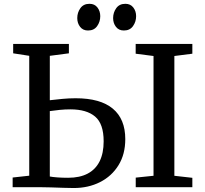

<svg xmlns="http://www.w3.org/2000/svg" viewBox="-20 -971 1063 996"><path d="M362.2 4.4Q341.5 4.4 309.9 3.3Q278.3 2.1 244.9 1.1Q211.6 0 184.1 0H45.6V-50.1L131.7 -59.6V-681.5L48.3 -694.4V-743H337.4V-694.4L238.4 -681.4V-451.1Q270.4 -455 304.5 -458.1Q338.6 -461.3 372.4 -461.3Q500.4 -461.3 565.2 -407.4Q629.9 -353.6 629.9 -249.2Q629.9 -170.6 594.6 -113.7Q559.3 -56.8 498.8 -26.2Q438.3 4.4 362.2 4.4ZM333.4 -48.8Q393.8 -48.8 434.8 -70.4Q475.8 -92 496.8 -134.2Q517.7 -176.4 517.7 -238Q517.7 -328.8 473.5 -366.2Q429.4 -403.7 345.4 -403.7Q317.2 -403.7 290.2 -401Q263.1 -398.3 238.4 -394.7V-55.4Q252.6 -52.6 277.6 -50.7Q302.6 -48.8 333.4 -48.8ZM776.4 -59.2V-680.5L683.8 -692.4V-743H977.8V-692.4L884.5 -680.5V-59.1L977.8 -48.6V0H684.1V-49.6ZM436.2 -812.8Q410.3 -812.8 395.5 -831.8Q380.8 -850.7 380.8 -877.1Q380.8 -905.9 397 -928.6Q413.2 -951.2 443.7 -951.2H444.7Q470.8 -951.2 485.4 -932.3Q500.1 -913.3 500.1 -887Q500.1 -858.2 483.9 -835.5Q467.7 -812.8 437.2 -812.8ZM622.1 -812.8Q596.2 -812.8 581.5 -831.8Q566.8 -850.7 566.8 -877.1Q566.8 -905.9 583 -928.6Q599.2 -951.2 629.7 -951.2H630.7Q656.7 -951.2 671.4 -932.3Q686.1 -913.3 686.1 -887Q686.1 -858.2 669.9 -835.5Q653.7 -812.8 623.1 -812.8Z"/></svg>

Font: Merriweather Light
Style: Regular
Weight: 300
Designer: Eben Sorkin
Foundry: Eben Sorkin
Version: Version 2.100